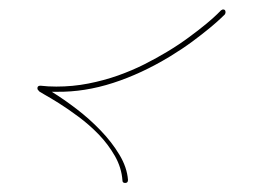

<svg xmlns="http://www.w3.org/2000/svg" viewBox="-20 -446 582 410"><path d="M247.4 -55.3Q241.5 -55.3 241.5 -60.5Q239.6 -87.9 225.3 -113Q210.9 -138 190.8 -158.9Q170.6 -179.7 147.8 -196.6Q125 -213.5 105.8 -225.6Q86.6 -237.6 74.2 -244.5Q61.8 -251.3 63.2 -252Q59.9 -253.9 59.9 -257.8Q59.9 -263 66.4 -263Q82.7 -261.1 100.3 -261.1Q135.4 -261.1 168.6 -267.6Q201.8 -274.1 232.1 -284.8Q262.4 -295.6 288.7 -308.9Q315.1 -322.3 336.6 -335.3Q362.6 -350.9 384.1 -366.9Q405.6 -382.8 420.6 -395.2Q435.5 -407.6 443.7 -415.7Q451.8 -423.8 451.8 -423.8Q453.1 -424.5 454.1 -425.1Q455.1 -425.8 456.4 -425.8Q461.6 -425.8 461.6 -419.9Q461.6 -418 460.3 -415.4Q460.3 -415.4 451.8 -407.2Q443.4 -399.1 428.1 -386.4Q412.8 -373.7 391.3 -357.7Q369.8 -341.8 343.1 -325.5Q281.9 -288.4 221.4 -268.9Q160.8 -249.3 101.6 -250H90.5Q115.9 -234.4 143.6 -213.2Q171.2 -192.1 195 -167.3Q218.8 -142.6 235 -115.6Q251.3 -88.5 253.3 -61.8Q253.3 -55.3 247.4 -55.3Z"/></svg>

Font: League Script
Style: League Script
Weight: 400
Foundry: Haley Fiege
Version: Version 1.001